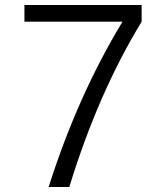

<svg xmlns="http://www.w3.org/2000/svg" viewBox="-20 -750 660 770"><path d="M78 -730H548V-663Q373 -376 258 0H175Q291 -365 470 -661V-663H78Z"/></svg>

Font: M PLUS 1p
Style: Regular
Weight: 400
Version: Version 1.062